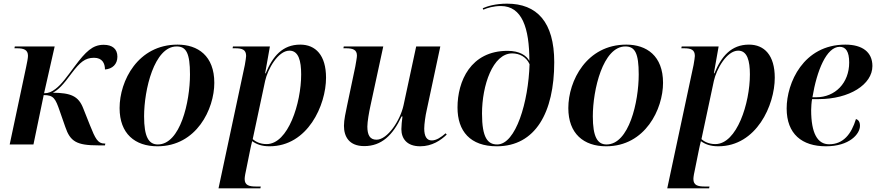

<svg xmlns="http://www.w3.org/2000/svg" viewBox="-20 -790 4794 1050"><path d="M517 5H554L556 -5H551C515 -5 501 -32 472 -105L435 -198C409 -265 367 -282 269 -283C299 -299 324 -324 373 -391C417 -449 445 -474 494 -474C540 -474 554 -443 554 -410C595 -413 622 -439 622 -480C622 -522 595 -545 547 -545C486 -545 449 -508 389 -428C345 -369 317 -329 284 -304C262 -287 245 -280 221 -280L279 -536H61L59 -526H73C111 -526 133 -517 133 -485C133 -472 128 -448 123 -424L33 0H163L219 -270C273 -270 283 -252 307 -182L337 -96C364 -16 399 5 517 5Z M841 10C1055 10 1152 -194 1152 -337C1152 -485 1062 -546 951 -546C734 -546 634 -348 634 -199C634 -59 718 10 841 10ZM843 0C793 0 768 -42 768 -154C768 -298 823 -536 946 -536C998 -536 1019 -500 1019 -383C1019 -233 966 0 843 0Z M1319 -435 1175 240H1404L1406 230H1381C1343 230 1318 224 1318 189C1318 176 1323 152 1326 139L1347 35C1352 12 1354 0 1359 -18C1383 -1 1411 10 1454 10C1663 10 1763 -215 1763 -365C1763 -488 1706 -546 1622 -546C1525 -546 1471 -482 1433 -389H1430L1456 -536H1254L1252 -526H1267C1305 -526 1326 -518 1326 -484C1326 -477 1323 -459 1319 -435ZM1438 -2C1400 -2 1376 -17 1362 -29L1430 -348C1444 -411 1500 -513 1563 -513C1613 -513 1627 -457 1627 -383C1627 -226 1556 -2 1438 -2Z M2278 10C2343 10 2391 -23 2423 -54L2417 -61C2392 -39 2366 -22 2341 -22C2314 -22 2300 -44 2300 -87C2300 -111 2307 -160 2313 -185L2388 -536H2256L2187 -215C2169 -131 2099 -26 2039 -26C2002 -26 1989 -53 1989 -98C1989 -124 1998 -176 2006 -212L2076 -536H1860L1858 -526H1872C1910 -526 1932 -518 1932 -486C1932 -475 1927 -450 1923 -426L1878 -212C1871 -178 1861 -135 1861 -102C1861 -43 1889 9 1972 9C2066 9 2128 -50 2176 -153H2181C2178 -135 2175 -98 2175 -84C2175 -33 2204 10 2278 10Z M2697 10C2908 10 3011 -175 3011 -450C3011 -670 2916 -770 2753 -770C2689 -770 2645 -756 2620 -745L2623 -737C2645 -747 2680 -757 2719 -757C2835 -757 2875 -637 2875 -457C2859 -486 2822 -512 2756 -512C2553 -512 2482 -345 2482 -202C2482 -73 2551 10 2697 10ZM2699 0C2648 0 2616 -35 2616 -169C2616 -323 2675 -498 2781 -498C2821 -498 2858 -479 2876 -439C2870 -233 2801 0 2699 0Z M3295 10C3509 10 3606 -194 3606 -337C3606 -485 3516 -546 3405 -546C3188 -546 3088 -348 3088 -199C3088 -59 3172 10 3295 10ZM3297 0C3247 0 3222 -42 3222 -154C3222 -298 3277 -536 3400 -536C3452 -536 3473 -500 3473 -383C3473 -233 3420 0 3297 0Z M3773 -435 3629 240H3858L3860 230H3835C3797 230 3772 224 3772 189C3772 176 3777 152 3780 139L3801 35C3806 12 3808 0 3813 -18C3837 -1 3865 10 3908 10C4117 10 4217 -215 4217 -365C4217 -488 4160 -546 4076 -546C3979 -546 3925 -482 3887 -389H3884L3910 -536H3708L3706 -526H3721C3759 -526 3780 -518 3780 -484C3780 -477 3777 -459 3773 -435ZM3892 -2C3854 -2 3830 -17 3816 -29L3884 -348C3898 -411 3954 -513 4017 -513C4067 -513 4081 -457 4081 -383C4081 -226 4010 -2 3892 -2Z M4497 10C4625 10 4683 -57 4683 -102C4683 -124 4674 -135 4661 -139C4636 -57 4592 -1 4514 -1C4451 -1 4416 -61 4416 -188C4416 -203 4418 -232 4421 -248H4457C4625 -248 4751 -328 4751 -429C4751 -505 4696 -546 4603 -546C4373 -546 4282 -336 4282 -197C4282 -57 4366 10 4497 10ZM4443 -258H4423C4447 -404 4500 -534 4572 -534C4605 -534 4624 -509 4624 -448C4624 -337 4548 -258 4443 -258Z"/></svg>

Font: Noto Serif Display SemiBold
Style: Italic
Weight: 600
Italic angle: -12°
Designer: Monotype Design Team
Foundry: Monotype Imaging Inc.
Version: Version 2.009